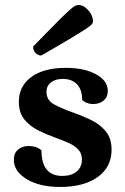

<svg xmlns="http://www.w3.org/2000/svg" viewBox="-20 -732 499 764"><path d="M220 12Q138 12 86.5 -19Q35 -50 35 -96Q35 -122 51.5 -136.5Q68 -151 94 -151Q125 -151 145 -134Q145 -32 228 -32Q264 -32 285 -49.5Q306 -67 306 -97Q306 -122 291 -137.5Q276 -153 252.5 -163.5Q229 -174 201 -184Q167 -196 133.5 -212.5Q100 -229 77.5 -256Q55 -283 55 -327Q55 -389 104.5 -425.5Q154 -462 242 -462Q315 -462 362 -436.5Q409 -411 409 -370Q409 -346 392.5 -332Q376 -318 350 -318Q325 -318 307 -334Q307 -375 286.5 -396.5Q266 -418 230 -418Q200 -418 182.5 -404Q165 -390 165 -366Q165 -333 195.5 -316.5Q226 -300 266 -286Q303 -273 339.5 -256Q376 -239 400 -210.5Q424 -182 424 -136Q424 -67 368.5 -27.5Q313 12 220 12ZM144 -511Q132 -511 122 -520.5Q112 -530 112 -547Q170 -607 203.5 -640.5Q237 -674 253.5 -689Q270 -704 277.5 -708Q285 -712 293 -712Q313 -712 331.5 -691Q350 -670 350 -647Q350 -641 345 -635Q340 -629 321 -616.5Q302 -604 260.5 -579Q219 -554 144 -511Z"/></svg>

Font: Petrona
Style: Bold
Weight: 700
Designer: Ringo R. Seeber
Foundry: Ringo R. Seeber
Version: Version 2.001; ttfautohint (v1.8.3)